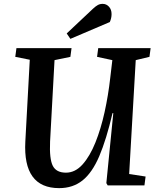

<svg xmlns="http://www.w3.org/2000/svg" viewBox="-20 -959 818 993"><path d="M648 -59 733 -46 727 0H537L530 -12L566 -374H562Q530 -237 493.5 -151.5Q457 -66 407 -26Q357 14 286 14Q98 14 111 -227L134 -650L59 -665L65 -710H350L344 -665L262 -648L239 -227Q235 -137 253 -101.5Q271 -66 321 -66Q369 -66 407 -108.5Q445 -151 473.5 -222Q502 -293 521 -379.5Q540 -466 550 -555L561 -648L482 -665L488 -710H759L753 -665L682 -648ZM461 -914Q475 -927 486 -933Q497 -939 511 -939Q530 -939 543.5 -924.5Q557 -910 557 -886Q557 -865 548 -845L344 -758L325 -786Z"/></svg>

Font: Literata 36pt SemiBold
Style: Italic
Weight: 600
Italic angle: -2°
Designer: Latin by Veronika Burian and Jose Scaglione. Greek by Irene Vlachou. Cyrillic by Vera Evstafieva
Foundry: TypeTogether
Version: Version 3.002